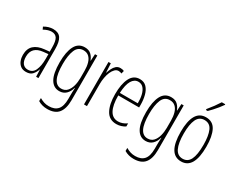

<svg xmlns="http://www.w3.org/2000/svg" viewBox="-125 -1298 2545 2073"><g transform="rotate(30 1147.5 -261.0)"><path d="M184 -539Q250 -539 279 -497Q308 -455 308 -359V0H279L276 -89H274Q262 -51 236 -20.5Q210 10 156 10Q114 10 88 -10.5Q62 -31 49.5 -63.5Q37 -96 37 -133Q37 -212 82 -253Q127 -294 210 -302L271 -308V-356Q271 -440 250 -473Q229 -506 182 -506Q163 -506 138.5 -499Q114 -492 86 -476L72 -506Q126 -539 184 -539ZM212 -272Q75 -258 75 -134Q75 -79 98 -50Q121 -21 162 -21Q221 -21 246.5 -75.5Q272 -130 272 -218V-278Z M577 -539Q629 -539 658 -511Q687 -483 700 -445H703L708 -529H737V29Q737 134 693.5 188Q650 242 555 242Q490 242 439 211V173Q468 190 495 198.5Q522 207 555 207Q627 207 663.5 166Q700 125 700 33V-8Q700 -30 700.5 -52Q701 -74 703 -104H700Q687 -54 654.5 -22Q622 10 571 10Q499 10 460 -57Q421 -124 421 -263Q421 -393 459 -466Q497 -539 577 -539ZM581 -504Q514 -504 486.5 -438.5Q459 -373 459 -263Q459 -140 488.5 -82Q518 -24 576 -24Q621 -24 648 -53.5Q675 -83 687.5 -129.5Q700 -176 700 -226V-317Q700 -370 688 -412.5Q676 -455 649.5 -479.5Q623 -504 581 -504Z M1022 -537Q1032 -537 1044.5 -535Q1057 -533 1068 -527L1059 -491Q1052 -494 1042 -497Q1032 -500 1021 -500Q995 -500 975 -480Q955 -460 941 -427.5Q927 -395 920 -355.5Q913 -316 913 -278V0H876V-529H905L911 -416H913Q922 -444 935.5 -472Q949 -500 970 -518.5Q991 -537 1022 -537Z M1264 -539Q1317 -539 1348.5 -505.5Q1380 -472 1394 -418Q1408 -364 1408 -303V-269H1148Q1148 -149 1182 -86.5Q1216 -24 1285 -24Q1338 -24 1391 -61V-22Q1369 -8 1341.5 1Q1314 10 1283 10Q1193 10 1152 -64.5Q1111 -139 1111 -264Q1111 -391 1148.5 -465Q1186 -539 1264 -539ZM1264 -506Q1214 -506 1184 -455.5Q1154 -405 1149 -301H1373Q1374 -357 1363 -403.5Q1352 -450 1327.5 -478Q1303 -506 1264 -506Z M1654 -539Q1706 -539 1735 -511Q1764 -483 1777 -445H1780L1785 -529H1814V29Q1814 134 1770.5 188Q1727 242 1632 242Q1567 242 1516 211V173Q1545 190 1572 198.5Q1599 207 1632 207Q1704 207 1740.5 166Q1777 125 1777 33V-8Q1777 -30 1777.5 -52Q1778 -74 1780 -104H1777Q1764 -54 1731.5 -22Q1699 10 1648 10Q1576 10 1537 -57Q1498 -124 1498 -263Q1498 -393 1536 -466Q1574 -539 1654 -539ZM1658 -504Q1591 -504 1563.5 -438.5Q1536 -373 1536 -263Q1536 -140 1565.5 -82Q1595 -24 1653 -24Q1698 -24 1725 -53.5Q1752 -83 1764.5 -129.5Q1777 -176 1777 -226V-317Q1777 -370 1765 -412.5Q1753 -455 1726.5 -479.5Q1700 -504 1658 -504Z M2249 -265Q2249 10 2090 10Q1928 10 1928 -267Q1928 -400 1967.5 -469.5Q2007 -539 2089 -539Q2174 -539 2211.5 -466.5Q2249 -394 2249 -265ZM1966 -267Q1966 -148 1996 -86Q2026 -24 2090 -24Q2153 -24 2182.5 -83Q2212 -142 2212 -266Q2212 -378 2184.5 -441.5Q2157 -505 2089 -505Q2024 -505 1995 -443.5Q1966 -382 1966 -267ZM2196 -756Q2180 -732 2157.5 -704.5Q2135 -677 2111 -650.5Q2087 -624 2068 -606H2046V-618Q2079 -658 2104 -692Q2129 -726 2153 -764H2196Z"/></g></svg>

Font: Noto Sans Arabic UI XCn XLt
Style: Regular
Weight: 200
Width: 2
Designer: Monotype Design Team, Nadine Chahine and Nizar Qandah
Foundry: Monotype Imaging Inc.
Version: Version 2.010; ttfautohint (v1.8.4.7-5d5b)